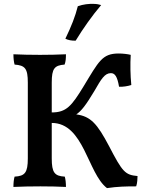

<svg xmlns="http://www.w3.org/2000/svg" viewBox="-20 -958 746 987"><path d="M369 -749C406 -810 454 -878 500 -932C490 -935 477 -938 462 -938C437 -939 408 -936 380 -926C367 -874 347 -823 316 -759C329 -752 350 -748 369 -749ZM540 -208C480 -321 447 -360 372 -370C399 -388 421 -417 465 -490C500 -551 518 -582 550 -582C570 -582 583 -566 592 -512C612 -511 637 -515 655 -521C650 -571 649 -629 652 -676C637 -680 611 -683 590 -683C505 -683 488 -643 409 -513C348 -413 321 -380 246 -380V-533C246 -606 260 -622 312 -626C318 -641 319 -659 319 -679C279 -677 230 -676 186 -676C142 -676 85 -677 49 -679C49 -659 51 -640 55 -626C109 -622 123 -606 123 -533V-144C123 -70 108 -53 55 -50C51 -37 49 -17 49 3C86 1 141 0 188 0C235 0 282 1 319 3C319 -17 317 -37 313 -50C261 -53 246 -70 246 -144V-326C412 -326 430 -67 530 9C584 1 627 0 680 0C686 -16 687 -42 687 -53C623 -59 610 -73 540 -208Z"/></svg>

Font: Vollkorn Semibold
Style: Regular
Weight: 600
Designer: Friedrich Althausen
Foundry: Friedrich Althausen
Version: Version 4.015;PS 004.015;hotconv 1.0.88;makeotf.lib2.5.64775